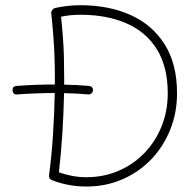

<svg xmlns="http://www.w3.org/2000/svg" viewBox="-20 -695 695 726"><path d="M27.3 -353Q26.4 -368.7 42.5 -370.1Q81.5 -373 117.7 -374.3Q153.8 -375.5 187.5 -375.5Q187.5 -385.7 187.5 -396Q187.5 -444.3 186 -482.9Q184.6 -521.5 181.6 -559.8Q178.7 -598.1 173.8 -645Q173.3 -651.9 177.7 -657.5Q182.1 -663.1 187.5 -664.6Q235.8 -675.3 283.7 -675.3Q391.6 -675.3 473.9 -638.2Q556.2 -601.1 602.8 -527.1Q649.4 -453.1 649.4 -342.3Q649.4 -268.6 623.5 -204.3Q597.7 -140.1 551.3 -92Q504.9 -43.9 442.4 -16.8Q379.9 10.3 306.2 10.3Q237.8 10.3 176.8 -13.7Q163.6 -18.6 165.5 -32.7Q174.8 -102.5 180.2 -183.3Q185.5 -264.2 187 -343.3Q154.3 -343.3 118.7 -342Q83 -340.8 44.4 -337.9Q29.3 -336.4 27.3 -353ZM210.9 -631.8Q215.3 -589.4 218 -553Q220.7 -516.6 221.7 -479Q222.7 -441.4 222.7 -396Q222.7 -385.7 222.7 -375Q248 -374.5 271.5 -373.3Q294.9 -372.1 316.9 -370.1Q323.7 -369.6 328.1 -364.5Q332.5 -359.4 331.5 -353Q331.1 -346.7 325.9 -342Q320.8 -337.4 314 -337.9Q293 -339.8 270 -341.1Q247.1 -342.3 222.2 -342.8Q220.7 -267.1 215.8 -189.9Q210.9 -112.8 202.6 -43.5Q227.1 -34.7 253.4 -29.8Q279.8 -24.9 306.2 -24.9Q372.1 -24.9 428.2 -49.1Q484.4 -73.2 526.1 -116.5Q567.9 -159.7 591.1 -217.5Q614.3 -275.4 614.3 -342.3Q614.3 -441.9 573.7 -507.8Q533.2 -573.7 459 -606.4Q384.8 -639.2 283.7 -639.2Q265.6 -639.2 247.6 -637.5Q229.5 -635.7 210.9 -631.8Z"/></svg>

Font: Mikhak-DS2-FD ExtraLight
Style: Regular
Weight: 200
Designer: Amin Abedi
Version: Version 3.2